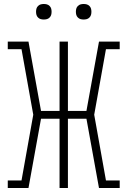

<svg xmlns="http://www.w3.org/2000/svg" viewBox="-20 -944 640 964"><path d="M19 0V-38H88L147 -368L88 -697H19V-735H123L186 -387H279V-735H321V-387H414L477 -735H581V-697H512L453 -368L512 -38H581V0H477L414 -348H321V0H279V-348H186L123 0ZM400 -846Q392 -846 384.5 -848Q377 -850 371 -856Q365 -862 363 -869.5Q361 -877 361 -885Q361 -893 363 -900.5Q365 -908 371 -914Q377 -920 384.5 -922Q392 -924 400 -924Q408 -924 415.5 -922Q423 -920 429 -914Q435 -908 437 -900.5Q439 -893 439 -885Q439 -877 437 -869.5Q435 -862 429 -856Q423 -850 415.5 -848Q408 -846 400 -846ZM200 -846Q192 -846 184.5 -848Q177 -850 171 -856Q165 -862 163 -869.5Q161 -877 161 -885Q161 -893 163 -900.5Q165 -908 171 -914Q177 -920 184.5 -922Q192 -924 200 -924Q208 -924 215.5 -922Q223 -920 229 -914Q235 -908 237 -900.5Q239 -893 239 -885Q239 -877 237 -869.5Q235 -862 229 -856Q223 -850 215.5 -848Q208 -846 200 -846Z"/></svg>

Font: Iosevka Curly Slab XLtEx
Style: Regular
Weight: 200
Width: 7
Monospace: yes
Designer: Belleve Invis
Foundry: Belleve Invis
Version: Version 11.1.0; ttfautohint (v1.8.3)